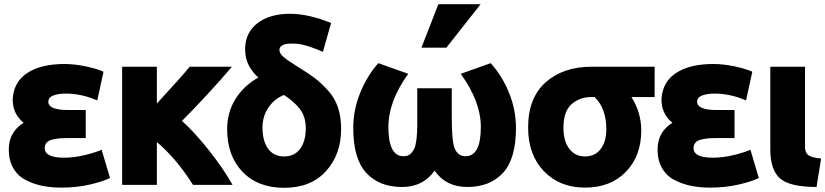

<svg xmlns="http://www.w3.org/2000/svg" viewBox="-20 -863 3946 918"><path d="M286 -109Q334 -109 385.5 -121.5Q437 -134 466 -147L506 -12Q472 5 409 19.5Q346 34 273 34Q224 34 182 25.5Q140 17 102.5 -2.5Q65 -22 43.5 -59Q22 -96 22 -148Q22 -232 93 -276Q48 -313 42 -367Q39 -390 44 -415Q57 -484 121 -520.5Q185 -557 288 -557Q337 -557 391 -545.5Q445 -534 475 -520L445 -383Q380 -411 314 -415Q294 -416 278 -415Q211 -410 211 -377Q211 -337 305 -337Q308 -337 309 -337H390V-203H306Q284 -203 270.5 -202Q257 -201 236 -197Q215 -193 204.5 -182.5Q194 -172 194 -155Q194 -109 286 -109Z M730 21H564V-544H730V-368Q848 -496 887 -544H1089Q1043 -489 968.5 -408.5Q894 -328 850 -285Q912 -229 980 -143Q1048 -57 1092 21H903Q824 -104 730 -184Z M1337 -409Q1290 -389 1262.5 -347.5Q1235 -306 1235 -253Q1235 -190 1261.5 -152.5Q1288 -115 1339 -115Q1388 -115 1415 -151.5Q1442 -188 1442 -250Q1442 -305 1414 -341.5Q1386 -378 1337 -409ZM1215 -492Q1158 -545 1153 -609Q1150 -637 1156 -666Q1169 -726 1224.5 -761.5Q1280 -797 1367 -797Q1455 -797 1563 -753L1524 -615Q1451 -647 1412 -652Q1387 -656 1355 -654Q1316 -648 1316 -624Q1316 -607 1337 -589.5Q1358 -572 1408 -541Q1457 -511 1487 -488Q1517 -465 1549 -429.5Q1581 -394 1596 -349Q1611 -304 1611 -247Q1611 -124 1538.5 -44.5Q1466 35 1339 35Q1213 35 1139.5 -41.5Q1066 -118 1066 -245Q1066 -326 1106 -390Q1146 -454 1215 -492Z M1975 -441H2140V-302Q2140 -190 2153 -156Q2168 -116 2206 -116Q2279 -116 2279 -256Q2279 -377 2183 -510L2326 -561Q2380 -502 2413.5 -420Q2447 -338 2447 -251Q2447 -104 2385 -36.5Q2323 31 2214 31Q2112 31 2058 -47Q2003 31 1902 31Q1793 31 1731 -36.5Q1669 -104 1669 -251Q1669 -338 1702.5 -420Q1736 -502 1789 -561L1932 -510Q1837 -379 1837 -256Q1837 -116 1909 -116Q1921 -116 1930.5 -119.5Q1940 -123 1947 -131.5Q1954 -140 1959 -148.5Q1964 -157 1967 -172Q1970 -187 1971.5 -198Q1973 -209 1974 -229Q1975 -249 1975 -260.5Q1975 -272 1975 -294Q1975 -299 1975 -302ZM2114 -635H1995L2076 -843H2278Z M3046 -239Q3046 -117 2972.5 -41.5Q2899 34 2777 34Q2656 34 2580.5 -44.5Q2505 -123 2505 -253Q2505 -395 2589 -469.5Q2673 -544 2809 -544H3110V-399H2999Q3046 -325 3046 -239ZM2879 -245Q2879 -345 2823 -399H2807Q2752 -399 2713 -365Q2674 -331 2674 -253Q2674 -188 2702 -151.5Q2730 -115 2777 -115Q2825 -115 2852 -150.5Q2879 -186 2879 -245Z M3388 -109Q3436 -109 3487.5 -121.5Q3539 -134 3568 -147L3608 -12Q3574 5 3511 19.5Q3448 34 3375 34Q3326 34 3284 25.5Q3242 17 3204.5 -2.5Q3167 -22 3145.5 -59Q3124 -96 3124 -148Q3124 -232 3195 -276Q3150 -313 3144 -367Q3141 -390 3146 -415Q3159 -484 3223 -520.5Q3287 -557 3390 -557Q3439 -557 3493 -545.5Q3547 -534 3577 -520L3547 -383Q3482 -411 3416 -415Q3396 -416 3380 -415Q3313 -410 3313 -377Q3313 -337 3407 -337Q3410 -337 3411 -337H3492V-203H3408Q3386 -203 3372.5 -202Q3359 -201 3338 -197Q3317 -193 3306.5 -182.5Q3296 -172 3296 -155Q3296 -109 3388 -109Z M3906 -105 3884 31Q3757 31 3710 -9.5Q3663 -50 3663 -150V-169V-544H3829V-162Q3829 -133 3845 -121Q3861 -109 3906 -105Z"/></svg>

Font: Repo
Style: ExtraBold
Weight: 800
Designer: Stefan Peev
Foundry: Context Ltd
Version: Version 001.000